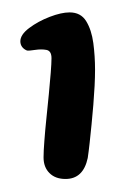

<svg xmlns="http://www.w3.org/2000/svg" viewBox="-20 -608 194 302"><path d="M83 -326.5Q67 -326.5 57.8 -335.8Q48.5 -345 48.5 -360.5Q48.5 -370 49.8 -386.5Q51 -403 53 -422Q55 -441 56.8 -459.8Q58.5 -478.5 59.8 -493.5Q61 -508.5 61 -516.5Q61 -528 53 -529.5Q45 -531 35.2 -529.5Q25.5 -528 22.5 -528.5Q17.5 -530.5 14.8 -534.2Q12 -538 12 -543Q12 -553.5 26 -564Q40 -574.5 58.2 -581.5Q76.5 -588.5 89.5 -588.5Q107 -588.5 115.5 -574.8Q124 -561 126.8 -540.2Q129.5 -519.5 129.5 -498.5Q129.5 -487 128.8 -472.8Q128 -458.5 126.8 -443Q125.5 -427.5 124 -412.2Q122.5 -397 121 -383.2Q119.5 -369.5 118 -359.5Q111 -326.5 83 -326.5Z"/></svg>

Font: Gluten Thin Medium
Style: Regular
Weight: 500
Version: Version 1.300